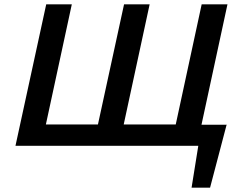

<svg xmlns="http://www.w3.org/2000/svg" viewBox="-20 -678 1120 893"><path d="M879 0 900 -98H1035L964 0ZM871 195 918 -98H1034L957 195ZM52 0 195 -658H314L172 0ZM414 0 557 -658H676L534 0ZM776 0 918 -658H1038L896 0ZM89 0 110 -99H880L858 0Z"/></svg>

Font: Ysabeau Infant
Style: Bold Italic
Weight: 700
Italic angle: -12°
Designer: Christian Thalmann (Catharsis Fonts)
Version: Version 2.001;gftools[0.9.30]; featfreeze: ss01,ss02,lnum